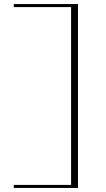

<svg xmlns="http://www.w3.org/2000/svg" viewBox="-20 -819 523 948"><path d="M48 109H365V-799H48V-784H331V94H48Z"/></svg>

Font: Sprat Extended Thin
Style: Regular
Weight: 100
Width: 9
Designer: Ethan Nakache
Foundry: Collletttivo
Version: Version 2.000;Glyphs 3.2 (3217)